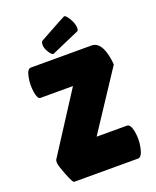

<svg xmlns="http://www.w3.org/2000/svg" viewBox="-164 -1005 892 1100"><g transform="rotate(-20 281.5 -455.5)"><path d="M233 -729Q224 -729 210 -749Q192 -777 192 -796Q192 -815 198 -821Q361 -911 364 -911Q374 -911 389 -887Q412 -852 412 -821Q412 -810 407 -805Q235 -729 233 -729ZM76 -518Q59 -518 52 -564Q49 -583 49 -606Q49 -629 54 -654Q63 -700 84 -700H454Q515 -700 533 -589Q537 -565 537 -554L303 -199H486Q487 -199 488 -199Q510 -199 519 -151Q523 -128 523 -103Q523 -78 517 -50Q506 0 483 0H94Q85 0 61.5 -60.5Q38 -121 38 -136Q38 -151 41 -155L275 -518Z"/></g></svg>

Font: Lilita One
Style: Regular
Weight: 400
Designer: Juan Montoreano
Foundry: Juan Montoreano
Version: Version 1.002